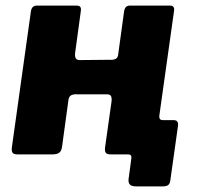

<svg xmlns="http://www.w3.org/2000/svg" viewBox="-20 -550 707 684"><path d="M464 114Q435 114 438 88L448 14Q450 0 436 0H388L405 -122H543L548 -136Q546 -122 561 -122H599Q617 -122 614 -101L587 91Q586 103 580 108.5Q574 114 560 114ZM43 0Q29 0 25 -5.5Q21 -11 22 -23L90 -509Q93 -530 111 -530H254Q271 -530 268 -511L248 -364Q246 -352 249 -344Q252 -336 264 -336L370 -337Q383 -336 391.5 -340Q400 -344 401 -356L422 -509Q425 -530 442 -530H586Q603 -530 600 -511L532 -27Q531 -12 523 -6Q515 0 499 0H375Q361 0 357 -5.5Q353 -11 354 -23L377 -186Q379 -199 376 -206.5Q373 -214 361 -214H255Q243 -215 234.5 -211Q226 -207 224 -195L201 -27Q199 -12 191 -6Q183 0 167 0Z"/></svg>

Font: Libre Franklin ExtraBold
Style: Italic
Weight: 800
Italic angle: -8°
Designer: Pablo Impallari, Rodrigo Fuenzalida, Nhung Nguyen
Foundry: Impallari Type
Version: Version 3.000